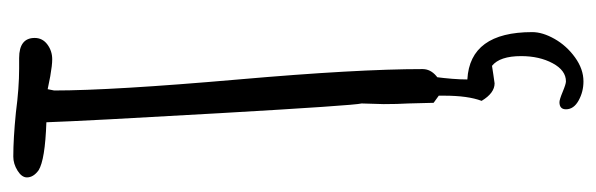

<svg xmlns="http://www.w3.org/2000/svg" viewBox="-332 -372 919 296"><g transform="rotate(-90 128.0 -224.5)"><path d="M117 -16 116 -55Q115 -72 115 -93L116 -127Q113 -138 101 -346Q89 -554 87 -613Q29 -615 13 -625Q2 -633 2 -643Q2 -651 12.5 -657.5Q23 -664 34 -664Q62 -664 102 -660Q140 -655 170 -655H178H186Q217 -655 217 -631Q217 -619 207 -611.5Q197 -604 184 -604Q175 -604 158 -607L138 -611L137 -606L136 -601Q136 -512 153 -317Q169 -134 169 -33Q169 -21 158.5 -12Q148 -3 135 -3ZM107 188Q107 178 118 178Q122 178 134 183Q146 188 150 188Q167 188 178 167.5Q189 147 189 119Q189 86 174 74L161 76L147 78Q132 78 120 58Q128 37 128 0V-11L157 -15Q153 15 153 36Q226 40 226 136Q226 152 215.5 170.5Q205 189 187 202Q169 215 150 215Q134 215 120.5 207.5Q107 200 107 188Z"/></g></svg>

Font: Amatic SC
Style: Bold
Weight: 700
Designer: Multiple Designers
Foundry: Vernon Adams
Version: Version 2.505